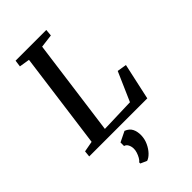

<svg xmlns="http://www.w3.org/2000/svg" viewBox="-301 -831 1191 1191"><g transform="rotate(-45 294.5 -235.0)"><path d="M0 0 4 -40.5 74.5 -53.5 159.5 -688 91 -699 97 -743H366.5L362.5 -699L275 -688L189.5 -52L416.5 -59L500 -250L562 -240L509.5 0ZM193 255V245.5Q203 238 211.2 223.5Q219.5 209 225 192Q230.5 175 230 159.5Q229.5 141.5 221.5 126.2Q213.5 111 198.5 107V76L267 42.5Q297.5 54.5 309.5 78.2Q321.5 102 321 135.5Q320 169 306.2 198.2Q292.5 227.5 272.8 247.8Q253 268 234.5 273.5Z"/></g></svg>

Font: Merriweather 24pt Medium
Style: Italic
Weight: 500
Italic angle: -7.8°
Version: Version 2.101